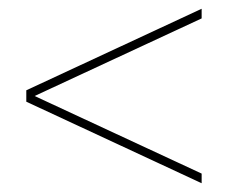

<svg xmlns="http://www.w3.org/2000/svg" viewBox="-20 -547 520 438"><path d="M440 -527 40 -341V-315L440 -129V-151L59 -328L440 -505Z"/></svg>

Font: Montserrat Thin
Style: Regular
Weight: 250
Designer: Julieta Ulanovsky
Foundry: Julieta Ulanovsky
Version: Version 4.000